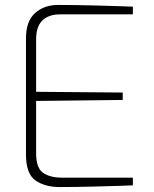

<svg xmlns="http://www.w3.org/2000/svg" viewBox="-20 -753 622 776"><path d="M85 -128V-598Q85 -668 122 -700.5Q159 -733 214 -733Q282 -733 359 -731Q436 -729 464 -728L517 -726V-695H223Q177 -695 151.5 -670.5Q126 -646 126 -594V-382L476 -379V-349L126 -345V-134Q126 -74 154 -54.5Q182 -35 231 -35H517V-4L468 -2Q438 -1 360 1Q282 3 222 3Q161 3 123 -24Q85 -51 85 -128Z"/></svg>

Font: Exo ExtraLight
Style: Regular
Weight: 275
Designer: Natanael Gama
Foundry: Natanael Gama
Version: Version 1.500; ttfautohint (v1.6)